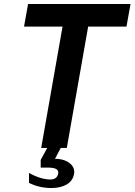

<svg xmlns="http://www.w3.org/2000/svg" viewBox="-20 -745 678 967"><path d="M295 -611H101L121.5 -725H637.5L617 -611H424L316.5 0H286L257 55Q282.5 54.5 304.8 62.5Q327 70.5 340.5 85.8Q354 101 354 121Q354 124 353 131Q347 165.5 316.2 183.8Q285.5 202 239 202Q178 202 126 176V126Q154.5 142 182.2 150.5Q210 159 233 159Q267.5 159 273 129Q273.5 127 273.5 123Q273.5 111 260.5 105Q247.5 99 217.5 99H185V60L218 0H187.5Z"/></svg>

Font: JuliaMono
Style: Bold Italic
Weight: 700
Italic angle: -9°
Monospace: yes
Designer: cormullion
Foundry: corm
Version: Version 0.057; ttfautohint (v1.8.4)